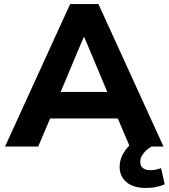

<svg xmlns="http://www.w3.org/2000/svg" viewBox="-20 -725 835 950"><path d="M5 0 327 -705H467L789 0H622L539 -195L604 -139H187L252 -195L169 0ZM393 -539 265 -234 239 -270H552L526 -234L398 -539ZM702 205Q640 205 606 176.5Q572 148 572 101Q572 56 602 16Q632 -24 680 -46L730 0Q714 9 701.5 21Q689 33 681.5 46.5Q674 60 674 75Q674 97 688 107Q702 117 722 117Q738 117 750.5 114.5Q763 112 777 107L795 187Q771 197 750 201Q729 205 702 205Z"/></svg>

Font: Nunito Sans 8pt ExtraBold
Style: Regular
Weight: 800
Version: Version 3.101;gftools[0.9.27]